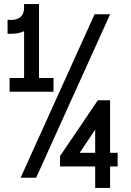

<svg xmlns="http://www.w3.org/2000/svg" viewBox="-20 -870 640 940"><path d="M17 -705V-773Q61 -769 81.5 -788Q102 -807 97 -850H170Q175 -781 132.5 -740.5Q90 -700 17 -705ZM27 -421V-488H242V-421ZM98 -434V-850H171V-434ZM81 0 443 -800H519L157 0ZM446 50V-55H274V-106L459 -379H519V-122H556V-55H519V50ZM370 -122H446V-235Z"/></svg>

Font: Victor Mono Thin Medium
Style: Regular
Weight: 500
Monospace: yes
Version: Version 1.561;gftools[0.9.30]